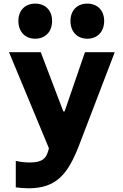

<svg xmlns="http://www.w3.org/2000/svg" viewBox="-20 -822 660 1034"><path d="M169.5 -613.5C224 -613.5 260.5 -651 260.5 -709C260.5 -766.5 224 -802.5 169.5 -802.5C115.5 -802.5 79 -766.5 79 -709C79 -651 115.5 -613.5 169.5 -613.5ZM450 -613.5C504.5 -613.5 541 -651 541 -709C541 -766.5 504.5 -802.5 450 -802.5C396 -802.5 359.5 -766.5 359.5 -709C359.5 -651 396 -613.5 450 -613.5ZM28.5 -541 243.5 -23.5 239.5 -9C227.5 31.5 208.5 53 139 53C113 53 89.5 50 65 44.5V187C87.5 190 110 192 134 192C285.5 192 347.5 113 407 -42.5L598 -541H437.5L328 -222H321L199.5 -541Z"/></svg>

Font: Monaspace Neon ExtraBold
Style: Regular
Weight: 800
Designer: Riley Cran & the Lettermatic Team
Foundry: Lettermatic
Version: Version 1.200 (Monaspace Neon)